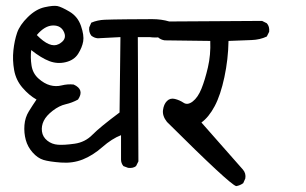

<svg xmlns="http://www.w3.org/2000/svg" viewBox="-20 -627 1040 652"><path d="M415 -57 399 -63Q391 -73 391 -85V-168Q360 -156 327.5 -127.5Q295 -99 261 -85.5Q227 -72 187 -75Q147 -78 127.5 -84Q108 -90 91 -109Q74 -128 67.5 -152Q61 -176 63 -202Q65 -228 78 -249Q91 -270 104 -289Q79 -303 56.5 -329Q34 -355 28 -389Q22 -423 25.5 -456Q29 -489 38 -515.5Q47 -542 74.5 -569Q102 -596 131.5 -602.5Q161 -609 174.5 -606.5Q188 -604 216 -587.5Q244 -571 255 -539Q266 -507 262.5 -486.5Q259 -466 245.5 -444.5Q232 -423 203.5 -416Q175 -409 147.5 -419.5Q120 -430 86 -457Q83 -432 87 -405Q91 -378 110.5 -360.5Q130 -343 150 -337.5Q170 -332 189.5 -337Q209 -342 230 -340Q268 -323 245 -289Q225 -278 203 -273Q181 -268 159 -251Q137 -234 128.5 -216.5Q120 -199 122.5 -180.5Q125 -162 140.5 -149.5Q156 -137 177 -135.5Q198 -134 233.5 -139Q269 -144 294 -169.5Q319 -195 386 -245L389 -501L312 -497Q300 -498 290 -506Q281 -518 283 -534L290 -550Q311 -559 336 -560Q361 -561 414 -561.5Q467 -562 497.5 -562Q528 -562 555 -554Q564 -543 562 -526L555 -510Q526 -496 488 -501H448L450 -79L442 -63Q432 -55 415 -57ZM105 -508Q150 -462 179 -477Q208 -492 198 -516.5Q188 -541 160 -540.5Q132 -540 105 -508Z M782 5Q760 -1 547 -213Q531 -233 533.5 -253Q536 -273 547 -284Q558 -295 574 -291Q590 -287 603.5 -278Q617 -269 634.5 -282.5Q652 -296 664 -325.5Q676 -355 686 -398Q696 -441 694 -488L539 -490Q526 -492 517 -500Q508 -513 509 -529L517 -546Q528 -556 545 -554L870 -556L886 -548Q896 -537 894 -519L886 -503Q863 -492 834 -491Q805 -490 756 -488Q755 -426 742 -365Q729 -304 709 -266.5Q689 -229 664 -211L805 -51Q816 -38 813 -21L806 -5Q795 3 782 5Z"/></svg>

Font: NaniFont Regular
Style: Regular
Weight: 400
Designer: Nanigashitei
Version: Version 1.036